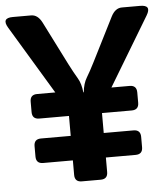

<svg xmlns="http://www.w3.org/2000/svg" viewBox="-53 -746 693 792"><g transform="rotate(-5 293.5 -350.0)"><path d="M6.3 -658.2Q-19 -700.2 29.3 -700.2H105Q132.8 -700.2 149.9 -666.5L241.2 -485.4Q259.8 -449.2 274.2 -425.3Q288.6 -401.4 292 -365.2H293.9Q297.4 -401.4 311.8 -425Q326.2 -448.7 344.7 -485.4L436 -666.5Q453.1 -700.2 481 -700.2H556.6Q605 -700.2 579.6 -658.2L409.2 -375H484.4Q513.7 -375 513.7 -345.7V-302.7Q513.7 -273.4 484.4 -273.4H361.3V-190.9H484.4Q513.7 -190.9 513.7 -161.6V-118.7Q513.7 -89.4 484.4 -89.4H361.3V-29.3Q361.3 0 332 0H253.9Q224.6 0 224.6 -29.3V-89.4H101.6Q72.3 -89.4 72.3 -118.7V-161.6Q72.3 -190.9 101.6 -190.9H224.6V-273.4H101.6Q72.3 -273.4 72.3 -302.7V-345.7Q72.3 -375 101.6 -375H176.8Z"/></g></svg>

Font: Istok
Style: Bold
Weight: 700
Designer: Andrey V. Panov
Foundry: Andrey V. Panov
Version: Version 1.0.1